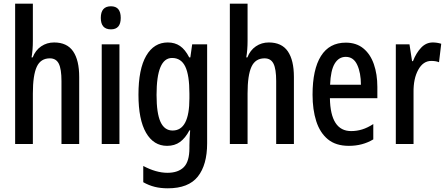

<svg xmlns="http://www.w3.org/2000/svg" viewBox="-20 -780 2419 1040"><path d="M158 -559Q158 -509 151 -469H157Q172 -508 203 -529Q234 -550 273 -550Q343 -550 376 -502Q409 -454 409 -363V0H313V-341Q313 -406 298.5 -435Q284 -464 250 -464Q200 -464 179 -418Q158 -372 158 -274V0H62V-760H158Z M581 -746Q634 -746 634 -683Q634 -621 581 -621Q526 -621 526 -683Q526 -746 581 -746ZM627 -540V0H531V-540Z M889 -550Q927 -550 955 -531Q983 -512 1005 -469H1011L1021 -540H1102V-4Q1102 113 1051.5 176.5Q1001 240 889 240Q850 240 818 232Q786 224 756 207V119Q826 156 887 156Q945 156 975.5 125.5Q1006 95 1006 22V8Q1006 -8 1007 -30Q1008 -52 1010 -74H1006Q984 -32 955 -11Q926 10 885 10Q812 10 771 -61Q730 -132 730 -267Q730 -406 772 -478Q814 -550 889 -550ZM912 -466Q828 -466 828 -266Q828 -166 849.5 -119.5Q871 -73 915 -73Q1006 -73 1006 -247V-273Q1006 -373 983.5 -419.5Q961 -466 912 -466Z M1321 -559Q1321 -509 1314 -469H1320Q1335 -508 1366 -529Q1397 -550 1436 -550Q1506 -550 1539 -502Q1572 -454 1572 -363V0H1476V-341Q1476 -406 1461.5 -435Q1447 -464 1413 -464Q1363 -464 1342 -418Q1321 -372 1321 -274V0H1225V-760H1321Z M1853 -549Q1910 -549 1948 -518Q1986 -487 2005 -432.5Q2024 -378 2024 -309V-248H1767Q1770 -70 1882 -70Q1913 -70 1942 -79Q1971 -88 2002 -108V-25Q1944 10 1870 10Q1799 10 1756 -25.5Q1713 -61 1693 -123.5Q1673 -186 1673 -267Q1673 -404 1718.5 -476.5Q1764 -549 1853 -549ZM1853 -472Q1815 -472 1793 -435.5Q1771 -399 1768 -321H1935Q1935 -385 1915 -428.5Q1895 -472 1853 -472Z M2324 -550Q2347 -550 2370 -543L2358 -443Q2341 -450 2316 -450Q2272 -450 2245.5 -402Q2219 -354 2220 -280V0H2124V-540H2198L2212 -449H2217Q2234 -493 2261 -521.5Q2288 -550 2324 -550Z"/></svg>

Font: Noto Sans Lao UI ExtCond Med
Style: Regular
Weight: 500
Width: 2
Designer: Monotype Design Team
Foundry: Monotype Imaging Inc.
Version: Version 2.000; ttfautohint (v1.8.4.7-5d5b)